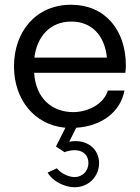

<svg xmlns="http://www.w3.org/2000/svg" viewBox="-20 -530 589 810"><path d="M511 -253C511 -405 422 -510 280 -510C132 -510 39 -397 39 -250C39 -111 124 -3 256 9L216 88L252 112C309 91 353 111 353 158C353 191 328 217 295 217C269 217 236 201 220 180L181 198C200 233 251 260 295 260C353 260 398 215 398 158C398 95 342 54 272 68L301 10V9C413 2 489 -61 505 -148H435C417 -88 347 -57 289 -57C201 -57 131 -113 124 -223H509C510 -234 511 -244 511 -253ZM125 -287C136 -376 191 -439 281 -439C369 -439 422 -378 431 -287Z"/></svg>

Font: Oakes
Style: Regular
Weight: 400
Designer: Samuel Oakes
Foundry: Samuel Oakes
Version: Version 1.003;PS 001.003;hotconv 1.0.88;makeotf.lib2.5.64775